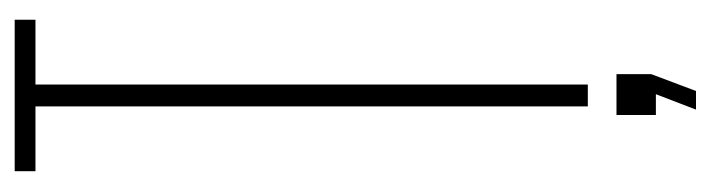

<svg xmlns="http://www.w3.org/2000/svg" viewBox="-382 -458 991 268"><g transform="rotate(-90 114.0 -324.5)"><path d="M99 0V-771H8.5V-800H220V-771H129.5V0ZM94.5 151 116 95H87V40H144V88.5L120.5 151Z"/></g></svg>

Font: Big Shoulders Display Thin ExtraLight
Style: Regular
Weight: 250
Version: Version 2.002